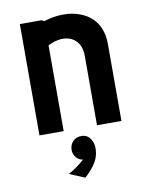

<svg xmlns="http://www.w3.org/2000/svg" viewBox="-83 -570 665 851"><g transform="rotate(-10 250.0 -144.5)"><path d="M433 0V-346C433 -422 398 -468 348 -491C284 -521 213 -508 174 -495L161 -501H64V0H173V-386C258 -429 323 -390 323 -315V0ZM232 220C279 176 299 144 299 98C299 76 288 37 249 35C217 33 193 57 193 88C193 97 196 123 223 136L235 139C235 139 211 164 163 191Z"/></g></svg>

Font: Advent Pro
Style: Bold
Weight: 700
Designer: Andreas Kalpakidis
Foundry: Andreas Kalpakidis
Version: Version 2.002 2008